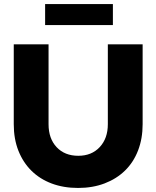

<svg xmlns="http://www.w3.org/2000/svg" viewBox="-20 -919 773 949"><path d="M48 0ZM685 -305Q685 -234 662.5 -175.5Q640 -117 598 -76Q556 -35 497 -12.5Q438 10 366 10Q294 10 235.5 -12Q177 -34 135.5 -75Q94 -116 71 -174Q48 -232 48 -305V-700H220V-305Q220 -234 260 -191.5Q300 -149 367 -149Q433 -149 473 -192Q513 -235 513 -305V-700H685ZM538 -899V-795H203V-899Z"/></svg>

Font: Rosa Sans Black
Style: Regular
Weight: 900
Designer: Pentagram / MCKL
Foundry: Pentagram / MCKL
Version: Version 1.005;September 16, 2019;FontCreator 11.5.0.2425 64-